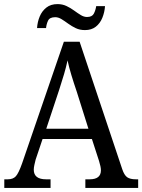

<svg xmlns="http://www.w3.org/2000/svg" viewBox="-20 -918 695 938"><path d="M1 0V-42H18Q44 -42 57.5 -57Q71 -72 88 -120L292 -714H369L577 -92Q587 -62 601.5 -52Q616 -42 644 -42H655V0H397V-42H418Q473 -42 473 -86Q473 -95 470.5 -106.5Q468 -118 464 -131L429 -239H188L154 -138Q151 -126 148 -112.5Q145 -99 145 -89Q145 -42 205 -42H227V0ZM206 -289H412L355 -470Q340 -514 328.5 -552Q317 -590 310 -623Q303 -590 293 -556Q283 -522 269 -479ZM395 -771Q370 -771 350 -780.5Q330 -790 313 -802.5Q296 -815 280.5 -824.5Q265 -834 250 -834Q223 -834 215 -817.5Q207 -801 205 -781H161Q163 -811 174 -837.5Q185 -864 206.5 -881Q228 -898 261 -898Q285 -898 305 -888.5Q325 -879 342 -866.5Q359 -854 374.5 -844.5Q390 -835 405 -835Q430 -835 438.5 -851.5Q447 -868 450 -888H493Q491 -858 480 -831Q469 -804 448 -787.5Q427 -771 395 -771Z"/></svg>

Font: Noto Serif Tamil SemiCondensed
Style: Italic
Weight: 400
Width: 4
Italic angle: -12°
Designer: Indian Type Foundry, Tom Grace, and the Monotype Design Team
Foundry: Monotype Imaging Inc.
Version: Version 2.003; ttfautohint (v1.8.4.7-5d5b)